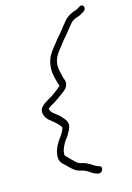

<svg xmlns="http://www.w3.org/2000/svg" viewBox="-128 -781 676 985"><g transform="rotate(-15 210.0 -289.0)"><path d="M83 -269C53 -240 83 -199 100 -189C115 -177 132 -163 144 -148C146 -145 151 -139 150 -135C147 -123 139 -108 132 -99L122 -85L112 -70C104 -57 95 -40 91 -22C81 23 96 36 118 55C137 74 155 96 189 102C201 104 213 111 222 116C230 122 278 158 291 126C296 115 292 106 283 104C268 100 257 93 246 85C235 78 221 71 207 67C188 63 178 59 166 46C153 34 142 23 131 11C124 5 123 2 125 -8C125 -13 126 -18 127 -22C128 -25 129 -29 131 -33L136 -45C138 -49 141 -53 143 -58C150 -73 164 -84 171 -100C177 -109 183 -122 186 -133C190 -150 183 -164 175 -174C167 -185 156 -197 144 -206C130 -218 111 -227 108 -248L109 -250C118 -257 131 -265 140 -269C155 -278 175 -292 190 -304C206 -315 222 -326 227 -347C229 -356 228 -365 224 -374C222 -379 220 -383 220 -386C215 -414 203 -437 212 -474C217 -495 229 -511 240 -526L257 -547C262 -554 267 -561 273 -568L294 -592L315 -619L335 -643C345 -655 359 -661 373 -665C387 -669 397 -676 409 -683C431 -698 416 -727 395 -713C388 -708 379 -702 370 -700C346 -693 326 -682 310 -663C288 -638 269 -610 246 -586L229 -564C209 -540 185 -512 177 -476C167 -431 176 -404 184 -373C185 -368 187 -361 190 -354C191 -351 191 -349 191 -347C191 -346 189 -345 188 -344C184 -340 178 -335 171 -330C158 -321 141 -306 127 -300C111 -289 96 -283 83 -269Z"/></g></svg>

Font: Stray Cat
Style: UltCnObl
Weight: 400
Version: Version 1.0